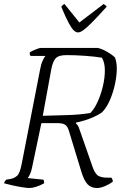

<svg xmlns="http://www.w3.org/2000/svg" viewBox="-24 -945 619 965"><path d="M123 0Q113 0 87.5 -4Q62 -8 35.5 -14Q9 -20 -4 -24Q-2 -29 0.5 -33.5Q3 -38 7 -42L31 -46Q49 -50 62.5 -62Q76 -74 85 -121L177 -593Q182 -622 190.5 -640Q199 -658 204 -664H129Q125 -670 125 -681Q130 -685 141.5 -690.5Q153 -696 164.5 -700Q176 -704 181 -704H468Q490 -699 515.5 -684Q541 -669 554 -656Q558 -645 560.5 -631.5Q563 -618 563 -601Q563 -564 553.5 -520.5Q544 -477 527 -439Q510 -401 488 -380Q473 -369 449 -358Q425 -347 400 -339.5Q375 -332 358 -329L357 -326Q361 -321 366 -315.5Q371 -310 375 -296L440 -110Q449 -82 463 -67Q477 -52 517 -52H536Q538 -49 540.5 -44Q543 -39 543 -32Q526 -19 503.5 -9.5Q481 0 464 0Q434 0 416 -19Q398 -38 384 -85L323 -285Q317 -307 306 -316Q295 -325 272 -326H184L138 -107Q134 -85 127 -70Q120 -55 115 -50L194 -42Q196 -40 197 -33Q198 -26 198 -24Q179 -13 158.5 -6.5Q138 0 123 0ZM191 -363Q250 -365 312 -366.5Q374 -368 430 -377Q450 -397 466.5 -433Q483 -469 493 -511Q503 -553 503 -591Q503 -631 488 -655Q453 -661 403 -664.5Q353 -668 310 -668Q270 -668 255.5 -651.5Q241 -635 234 -598ZM368 -782Q358 -782 347 -792Q336 -802 321 -830Q306 -858 284 -911Q286 -913 289 -917Q292 -921 300 -925L375 -832L497 -925Q503 -921 507.5 -917Q512 -913 512 -911Q464 -858 436 -830Q408 -802 393 -792Q378 -782 368 -782Z"/></svg>

Font: Texturina 72pt 72pt Thin
Style: Italic
Weight: 100
Italic angle: -11°
Designer: Guillermo Torres Carreño
Foundry: Omnibus-Type
Version: Version 1.002; ttfautohint (v1.8.3)